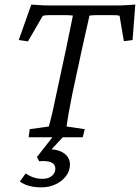

<svg xmlns="http://www.w3.org/2000/svg" viewBox="-20 -597 608 835"><path d="M568.4 -577.1 556.6 -422.9 518.6 -418 500 -528.3Q495.1 -530.3 485.4 -530.8Q475.6 -531.2 467.8 -531.2H431.6Q421.9 -531.2 403.3 -531.2Q384.8 -531.2 369.1 -529.3Q367.2 -518.6 362.8 -500.5Q358.4 -482.4 352.1 -453.6Q345.7 -424.8 335.9 -380.9L293.9 -185.5Q284.2 -136.7 279.3 -108.9Q274.4 -81.1 272.5 -67.9Q270.5 -54.7 269.5 -46.9L348.6 -35.2L339.8 0H104.5L109.4 -35.2L192.4 -46.9Q195.3 -56.6 199.2 -72.3Q203.1 -87.9 209.5 -114.7Q215.8 -141.6 224.6 -185.5L266.6 -380.9Q280.3 -447.3 287.6 -482.4Q294.9 -517.6 296.9 -529.3Q282.2 -531.2 264.2 -531.2Q246.1 -531.2 235.4 -531.2H199.2Q191.4 -531.2 183.1 -530.8Q174.8 -530.3 166 -528.3L101.6 -417L61.5 -422.9L116.2 -577.1Q131.8 -576.2 144.5 -575.2Q157.2 -574.2 170.4 -573.7Q183.6 -573.2 197.3 -573.2H485.4Q501 -573.2 513.2 -573.7Q525.4 -574.2 538.6 -575.2Q551.8 -576.2 568.4 -577.1ZM160.2 217.8Q100.6 217.8 66.4 192.4L91.8 157.2Q108.4 168.9 126.5 174.8Q144.5 180.7 165 180.7Q190.4 180.7 205.6 168Q220.7 155.3 220.7 136.7Q220.7 120.1 207.5 111.8Q194.3 103.5 168.9 103.5Q155.3 103.5 150.4 104.5L140.6 85.9L217.8 -12.7H264.6L176.8 82L188.5 51.8Q233.4 51.8 258.8 69.8Q284.2 87.9 284.2 119.1Q284.2 145.5 267.6 168Q251 190.4 222.7 204.1Q194.3 217.8 160.2 217.8Z"/></svg>

Font: Crimson Pro Light
Style: Italic
Weight: 300
Italic angle: -12°
Designer: Jacques Le Bailly
Foundry: Baron von Fonthausen
Version: Version 1.003